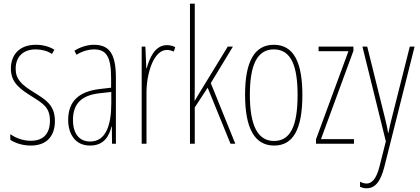

<svg xmlns="http://www.w3.org/2000/svg" viewBox="-20 -780 2280 1042"><path d="M278 -123C278 -210 228 -239 162 -280C98 -320 65 -349 65 -407C65 -475 109 -512 174 -512C206 -512 240 -503 262 -487L275 -510C249 -527 213 -537 175 -537C82 -537 39 -479 39 -408C39 -330 90 -296 157 -254C216 -217 251 -195 251 -125C251 -56 217 -16 147 -16C105 -16 65 -31 36 -52V-21C59 -6 98 10 147 10C235 10 278 -43 278 -123Z M489 -537C455 -537 416 -525 384 -505L395 -483C432 -505 465 -512 489 -512C556 -512 583 -475 583 -355V-304L522 -297C412 -284 350 -234 350 -129C350 -57 385 10 469 10C545 10 573 -43 585 -93H587L588 0H609V-358C609 -489 573 -537 489 -537ZM521 -274 584 -281V-220C584 -97 553 -12 469 -12C411 -12 376 -54 376 -129C376 -217 422 -263 521 -274Z M886 -535C819 -535 791 -462 776 -409H774L769 -527H749V0H775V-277C775 -380 813 -509 886 -509C900 -509 915 -504 923 -500L931 -524C917 -532 899 -535 886 -535Z M1037 -361V-760H1011V0H1037V-197L1107 -304L1231 0H1257L1124 -329L1244 -527H1216L1068 -285C1056 -266 1050 -255 1037 -233H1036C1037 -278 1037 -314 1037 -361Z M1621 -264C1621 -433 1579 -537 1466 -537C1360 -537 1310 -444 1310 -266C1310 -80 1364 10 1468 10C1570 10 1621 -77 1621 -264ZM1336 -266C1336 -424 1374 -512 1466 -512C1562 -512 1595 -418 1595 -265C1595 -94 1555 -15 1467 -15C1377 -15 1336 -102 1336 -266Z M1901 0V-25H1722L1898 -504V-527H1709V-502H1871L1695 -24V0Z M1947 -527 2074 -13 2040 122C2021 198 1994 216 1969 216C1958 216 1944 212 1934 206V234C1946 239 1956 242 1969 242C2011 242 2044 213 2066 125L2230 -527H2204L2107 -142C2101 -120 2096 -99 2088 -59H2086C2083 -73 2085 -76 2069 -140L1973 -527Z"/></svg>

Font: Noto Sans Devanagari UI ExtraCondensed Thin
Style: Regular
Weight: 100
Width: 2
Designer: Jelle Bosma - Monotype Design Team
Foundry: Monotype Imaging Inc.
Version: Version 2.004